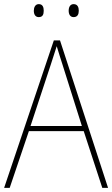

<svg xmlns="http://www.w3.org/2000/svg" viewBox="-20 -911 544 931"><path d="M144 -859C144 -842 151 -828 168 -828C187 -828 192 -841 192 -859C192 -876 187 -891 168 -891C151 -891 144 -875 144 -859ZM313 -859C313 -842 320 -828 337 -828C356 -828 362 -842 362 -859C362 -876 356 -891 337 -891C320 -891 313 -876 313 -859ZM476 0H504L271 -715H241L0 0H27L120 -275H386ZM282 -601 377 -300H128L227 -600C236 -630 246 -657 255 -687C265 -653 274 -627 282 -601Z"/></svg>

Font: Noto Sans Thai Looped SemiCondensed Thin
Style: Regular
Weight: 100
Width: 4
Designer: Sasikarn Vongin, Ben Mitchell
Foundry: The Fontpad Ltd
Version: Version 1.001